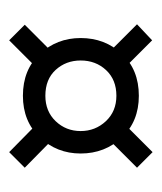

<svg xmlns="http://www.w3.org/2000/svg" viewBox="13 -559 353 419"><g transform="rotate(90 189.5 -349.5)"><path d="M189 -223Q132 -223 97.5 -260Q63 -297 63 -349Q63 -402 97.5 -439Q132 -476 189 -476Q245 -476 280 -439Q315 -402 315 -349Q315 -297 280 -260Q245 -223 189 -223ZM189 -272Q223 -272 244.5 -294.5Q266 -317 266 -349Q266 -381 244.5 -404Q223 -427 189 -427Q154 -427 133 -404.5Q112 -382 112 -349Q112 -317 132.5 -294.5Q153 -272 189 -272ZM68 -505 130 -443 96 -409 33 -472ZM283 -289 346 -227 312 -193 249 -255ZM346 -472 283 -409 249 -443 312 -506ZM130 -255 68 -193 34 -227 96 -289Z"/></g></svg>

Font: Phudu Light SemiBold
Style: Regular
Weight: 600
Version: Version 1.005;gftools[0.9.23]